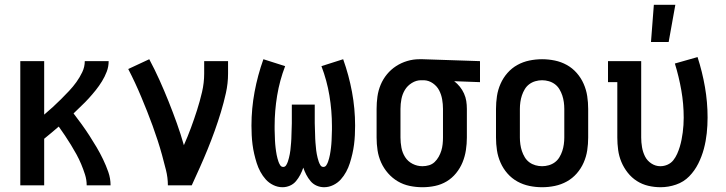

<svg xmlns="http://www.w3.org/2000/svg" viewBox="-20 -776 3040 804"><path d="M65 0V-520H165V-296Q184 -312 201.5 -328Q219 -344 236 -361Q253 -378 269.5 -395.5Q286 -413 300 -432.5Q314 -452 324.5 -474Q335 -496 335 -520H435Q435 -497 427 -476Q419 -455 407 -435.5Q395 -416 381 -398.5Q367 -381 352 -364.5Q337 -348 320.5 -332.5Q304 -317 288 -301Q305 -279 322 -255.5Q339 -232 354.5 -208Q370 -184 384.5 -159.5Q399 -135 411.5 -109Q424 -83 433.5 -56Q443 -29 443 0H343Q343 -23 336 -45Q329 -67 320 -88.5Q311 -110 300 -130Q289 -150 277 -169.5Q265 -189 252 -208.5Q239 -228 226 -246Q211 -233 196 -220.5Q181 -208 165 -195V0Z M683 0Q683 -32 675 -64Q667 -96 658.5 -127Q650 -158 640 -188.5Q630 -219 619 -249.5Q608 -280 596 -310Q584 -340 571.5 -370Q559 -400 545.5 -429Q532 -458 517 -487L605 -528Q628 -485 648 -440.5Q668 -396 686 -351Q704 -306 720.5 -260Q737 -214 750 -168Q766 -204 779.5 -240.5Q793 -277 805 -314.5Q817 -352 826 -390.5Q835 -429 835 -468V-520H935V-468Q935 -427 926 -386.5Q917 -346 905 -306.5Q893 -267 879 -228Q865 -189 849.5 -151Q834 -113 817 -75Q800 -37 783 0Z M1337 8Q1321 8 1306 1.5Q1291 -5 1280.5 -17.5Q1270 -30 1262.5 -44.5Q1255 -59 1250 -74Q1245 -59 1237.5 -44.5Q1230 -30 1219.5 -17.5Q1209 -5 1194 1.5Q1179 8 1163 8Q1143 8 1124.5 -1Q1106 -10 1093 -24.5Q1080 -39 1070.5 -56.5Q1061 -74 1055 -93Q1049 -112 1044.5 -131.5Q1040 -151 1037.5 -170.5Q1035 -190 1034 -210Q1033 -230 1033 -250Q1033 -321 1046 -391Q1059 -461 1083 -528L1174 -499Q1151 -439 1140.5 -375.5Q1130 -312 1130 -248Q1130 -241 1130 -233Q1130 -225 1130.5 -217.5Q1131 -210 1131 -202.5Q1131 -195 1131.5 -187.5Q1132 -180 1132.5 -172.5Q1133 -165 1134 -157.5Q1135 -150 1136 -142.5Q1137 -135 1138.5 -127.5Q1140 -120 1142 -112.5Q1144 -105 1146.5 -98Q1149 -91 1153.5 -84Q1158 -77 1166 -77Q1174 -77 1178.5 -84.5Q1183 -92 1185.5 -99.5Q1188 -107 1190 -115Q1192 -123 1193.5 -131Q1195 -139 1196 -147Q1197 -155 1197.5 -163Q1198 -171 1199 -179Q1200 -187 1200 -195Q1200 -203 1200.5 -211.5Q1201 -220 1201 -228Q1201 -236 1201.5 -244Q1202 -252 1202 -260V-338H1298V-260Q1298 -252 1298.5 -244Q1299 -236 1299 -228Q1299 -220 1299.5 -211.5Q1300 -203 1300 -195Q1300 -187 1301 -179Q1302 -171 1302.5 -163Q1303 -155 1304 -147Q1305 -139 1306.5 -131Q1308 -123 1310 -115Q1312 -107 1314.5 -99.5Q1317 -92 1321.5 -84.5Q1326 -77 1334 -77Q1342 -77 1346.5 -84Q1351 -91 1353.5 -98Q1356 -105 1358 -112.5Q1360 -120 1361.5 -127.5Q1363 -135 1364 -142.5Q1365 -150 1366 -157.5Q1367 -165 1367.5 -172.5Q1368 -180 1368.5 -187.5Q1369 -195 1369 -202.5Q1369 -210 1369.5 -217.5Q1370 -225 1370 -233Q1370 -241 1370 -248Q1370 -312 1359.5 -375.5Q1349 -439 1326 -499L1417 -528Q1441 -461 1454 -391Q1467 -321 1467 -250Q1467 -230 1466 -210Q1465 -190 1462.5 -170.5Q1460 -151 1455.5 -131.5Q1451 -112 1445 -93Q1439 -74 1429.5 -56.5Q1420 -39 1407 -24.5Q1394 -10 1375.5 -1Q1357 8 1337 8Z M1749 8Q1722 8 1695.5 2.5Q1669 -3 1646 -16.5Q1623 -30 1605 -50.5Q1587 -71 1576 -95.5Q1565 -120 1561 -146.5Q1557 -173 1557 -200V-320Q1557 -346 1560.5 -371.5Q1564 -397 1574 -421Q1584 -445 1600.5 -465Q1617 -485 1638.5 -499Q1660 -513 1685 -520.5Q1710 -528 1736 -528H1750L1990 -520V-432L1882 -436Q1895 -426 1905.5 -413Q1916 -400 1923 -384.5Q1930 -369 1932.5 -353Q1935 -337 1935 -320V-200Q1935 -174 1931 -147.5Q1927 -121 1917 -96.5Q1907 -72 1890 -51Q1873 -30 1850.5 -16.5Q1828 -3 1802 2.5Q1776 8 1749 8ZM1749 -80Q1763 -80 1776.5 -84Q1790 -88 1800 -97.5Q1810 -107 1817 -119.5Q1824 -132 1828 -145Q1832 -158 1833.5 -172Q1835 -186 1835 -200V-320Q1835 -340 1831.5 -360Q1828 -380 1819 -397.5Q1810 -415 1793 -427Q1776 -439 1756 -440H1743Q1723 -440 1704.5 -428.5Q1686 -417 1675.5 -399.5Q1665 -382 1661 -361.5Q1657 -341 1657 -320V-200Q1657 -179 1661 -157.5Q1665 -136 1676.5 -118Q1688 -100 1707.5 -90Q1727 -80 1749 -80Z M2250 8Q2223 8 2196.5 2.5Q2170 -3 2146.5 -16Q2123 -29 2105 -49.5Q2087 -70 2076 -95Q2065 -120 2061 -146.5Q2057 -173 2057 -200V-320Q2057 -347 2061 -373.5Q2065 -400 2076 -425Q2087 -450 2105 -470.5Q2123 -491 2146.5 -504Q2170 -517 2196.5 -522.5Q2223 -528 2250 -528Q2277 -528 2303.5 -522.5Q2330 -517 2353.5 -504Q2377 -491 2395 -470.5Q2413 -450 2424 -425Q2435 -400 2439 -373.5Q2443 -347 2443 -320V-200Q2443 -173 2439 -146.5Q2435 -120 2424 -95Q2413 -70 2395 -49.5Q2377 -29 2353.5 -16Q2330 -3 2303.5 2.5Q2277 8 2250 8ZM2250 -80Q2264 -80 2278 -84Q2292 -88 2303.5 -96.5Q2315 -105 2322.5 -117.5Q2330 -130 2334.5 -143.5Q2339 -157 2341 -171.5Q2343 -186 2343 -200V-320Q2343 -334 2341 -348.5Q2339 -363 2334.5 -376.5Q2330 -390 2322.5 -402.5Q2315 -415 2303.5 -423.5Q2292 -432 2278 -436Q2264 -440 2250 -440Q2236 -440 2222 -436Q2208 -432 2196.5 -423.5Q2185 -415 2177.5 -402.5Q2170 -390 2165.5 -376.5Q2161 -363 2159 -348.5Q2157 -334 2157 -320V-200Q2157 -186 2159 -171.5Q2161 -157 2165.5 -143.5Q2170 -130 2177.5 -117.5Q2185 -105 2196.5 -96.5Q2208 -88 2222 -84Q2236 -80 2250 -80Z M2746 8Q2720 8 2694.5 2Q2669 -4 2647 -18Q2625 -32 2608.5 -53Q2592 -74 2582 -98Q2572 -122 2568.5 -148Q2565 -174 2565 -200V-432H2526V-520H2665V-200Q2665 -180 2668.5 -159.5Q2672 -139 2681 -121Q2690 -103 2707.5 -91.5Q2725 -80 2745 -80Q2761 -80 2775.5 -86.5Q2790 -93 2799.5 -105Q2809 -117 2815.5 -131.5Q2822 -146 2826.5 -161Q2831 -176 2834 -191Q2837 -206 2839 -221.5Q2841 -237 2842 -252.5Q2843 -268 2843 -283Q2843 -341 2833 -398Q2823 -455 2806 -510L2901 -537Q2921 -475 2932 -411.5Q2943 -348 2943 -284Q2943 -251 2939.5 -218Q2936 -185 2927.5 -153Q2919 -121 2904 -91Q2889 -61 2866 -37.5Q2843 -14 2811 -3Q2779 8 2746 8ZM2706 -600 2718 -756H2808L2780 -600Z"/></svg>

Font: Iosevka Curly Slab Semibold
Style: Regular
Weight: 600
Monospace: yes
Designer: Belleve Invis
Foundry: Belleve Invis
Version: Version 22.1.2; ttfautohint (v1.8.4)